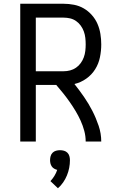

<svg xmlns="http://www.w3.org/2000/svg" viewBox="-20 -755 640 1024"><path d="M88 0V-735H319Q347 -735 375 -729.5Q403 -724 427 -710Q451 -696 470 -674.5Q489 -653 500 -627.5Q511 -602 515.5 -574Q520 -546 520 -518Q520 -484 513 -449.5Q506 -415 487.5 -385.5Q469 -356 440 -335.5Q411 -315 377 -307Q404 -273 428.5 -237.5Q453 -202 472.5 -164Q492 -126 506 -84.5Q520 -43 520 0H437Q437 -29 429.5 -57Q422 -85 410 -111.5Q398 -138 383 -163Q368 -188 351.5 -211.5Q335 -235 317 -257.5Q299 -280 280 -302H171V0ZM319 -375Q337 -375 354 -379.5Q371 -384 385.5 -394Q400 -404 410.5 -418.5Q421 -433 427 -449.5Q433 -466 435 -483.5Q437 -501 437 -518Q437 -536 435 -553.5Q433 -571 427 -587.5Q421 -604 410.5 -618.5Q400 -633 385.5 -643Q371 -653 354 -657Q337 -661 319 -661H171V-375ZM289 249 249 211Q261 198 270.5 182.5Q280 167 285 151Q277 149 269 144.5Q261 140 256 132.5Q251 125 249 116.5Q247 108 247 99Q247 88 250 77.5Q253 67 260.5 59.5Q268 52 278.5 49Q289 46 300 46Q311 46 321.5 49Q332 52 339.5 59.5Q347 67 350 77.5Q353 88 353 99Q353 120 349 140.5Q345 161 337 180.5Q329 200 317 217.5Q305 235 289 249Z"/></svg>

Font: Bmono
Style: Regular
Weight: 400
Monospace: yes
Designer: Belleve Invis
Foundry: Belleve Invis
Version: Version 11.2.2; ttfautohint (v1.8.2)